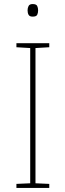

<svg xmlns="http://www.w3.org/2000/svg" viewBox="-20 -927 323 947"><path d="M223 0H61V-20L129 -23V-690L61 -694V-714H223V-694L155 -690V-23L223 -20ZM141 -907Q159 -907 163.5 -897.5Q168 -888 168 -876Q168 -863 163.5 -854Q159 -845 141 -845Q126 -845 121 -854Q116 -863 116 -876Q116 -888 121 -897.5Q126 -907 141 -907Z"/></svg>

Font: Noto Sans Oriya Thin
Style: Regular
Weight: 100
Designer: Amélie Bonet and Sol Matas
Foundry: Google LLC
Version: Version 2.006; ttfautohint (v1.8.4.7-5d5b)